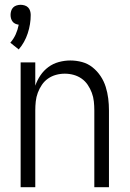

<svg xmlns="http://www.w3.org/2000/svg" viewBox="-20 -780 540 800"><path d="M66 0V-520H127V-423Q135 -446 148.5 -466Q162 -486 181.5 -500.5Q201 -515 225 -521.5Q249 -528 273 -528Q298 -528 322 -521.5Q346 -515 365.5 -499.5Q385 -484 399 -463Q413 -442 420.5 -418Q428 -394 431 -369.5Q434 -345 434 -320V0H373V-320Q373 -339 371 -357.5Q369 -376 362.5 -393.5Q356 -411 345.5 -426.5Q335 -442 320 -452.5Q305 -463 287 -468Q269 -473 250 -473Q231 -473 213 -468Q195 -463 180 -452.5Q165 -442 154.5 -426.5Q144 -411 137.5 -393.5Q131 -376 129 -357.5Q127 -339 127 -320V0ZM58 -574 23 -602Q37 -618 45.5 -637Q54 -656 58 -677Q51 -678 44 -681Q37 -684 32.5 -690Q28 -696 26 -703Q24 -710 24 -718Q24 -726 26.5 -734.5Q29 -743 35 -749Q41 -755 49.5 -757.5Q58 -760 66 -760Q74 -760 82.5 -757.5Q91 -755 97 -749Q103 -743 105.5 -734.5Q108 -726 108 -718Q108 -679 95.5 -641Q83 -603 58 -574Z"/></svg>

Font: Iosevka Light
Style: Regular
Weight: 300
Monospace: yes
Designer: Belleve Invis
Foundry: Belleve Invis
Version: Version 32.5.0; ttfautohint (v1.8.4)